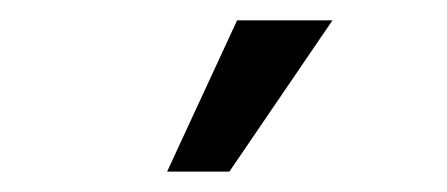

<svg xmlns="http://www.w3.org/2000/svg" viewBox="-20 -762 440 189"><path d="M144.5 -593.1 213.4 -742H307.3L205.8 -593.1Z"/></svg>

Font: Mozilla Text ExtraLight
Style: Regular
Weight: 200
Designer: Studio DRAMA
Foundry: Studio DRAMA
Version: Version 1.000